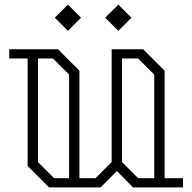

<svg xmlns="http://www.w3.org/2000/svg" viewBox="-20 -814 835 834"><path d="M775 -40V0H558L488 -71L417 0H193L100 -93V-560H20V-600H232L325 -507V-40H395L465 -110V-582V-600H602L695 -507V-40ZM215 -40H280V-490L210 -560H145V-110ZM580 -40H650V-490L580 -560H510V-110ZM275 -680 332 -737 275 -794 218 -737ZM494 -680 551 -737 494 -794 437 -737Z"/></svg>

Font: Kumar One Outline
Style: Regular
Weight: 400
Designer: Parimal Parmar
Foundry: Indian Type Foundry
Version: Version 1.000;PS 1.000;hotconv 1.0.88;makeotf.lib2.5.647800